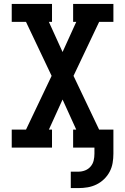

<svg xmlns="http://www.w3.org/2000/svg" viewBox="-20 -755 640 982"><path d="M342 207V123H381Q399 123 415.5 116.5Q432 110 443.5 96.5Q455 83 459 66Q463 49 463 31V0H354V-92H370L300 -246L230 -92H246V0H40V-92H113L244 -367L113 -643H40V-735H246V-643H230L300 -489L370 -643H354V-735H560V-643H487L356 -367L487 -92H560V31Q560 55 556 78.5Q552 102 541 123Q530 144 512.5 161Q495 178 473.5 188.5Q452 199 428.5 203Q405 207 381 207Z"/></svg>

Font: Iosevka Etoile Semibold
Style: Regular
Weight: 600
Designer: Belleve Invis
Foundry: Belleve Invis
Version: Version 22.1.2; ttfautohint (v1.8.4)